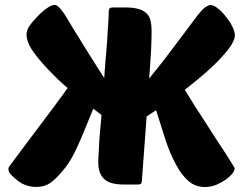

<svg xmlns="http://www.w3.org/2000/svg" viewBox="-20 -740 989 770"><path d="M885 -124Q893 -111 899.5 -101Q906 -91 911 -83Q921 -67 921 -65Q921 -56 912 -44Q907 -38 900.5 -32Q894 -26 886 -20Q870 -9 848 1Q825 10 802 10Q764 10 737 -13Q723 -25 710.5 -41Q698 -57 687 -78Q664 -119 645 -175Q627 -232 606 -298L568 -273L549 -15Q549 -7 545 -3Q542 0 533 0H478Q420 0 398 -22Q374 -44 374 -89Q374 -96 374.5 -106.5Q375 -117 376 -131Q377 -145 377.5 -161.5Q378 -178 380 -198Q382 -217 383.5 -237Q385 -257 387 -279Q383 -282 374.5 -288.5Q366 -295 354 -304Q348 -290 340.5 -271Q333 -252 324.5 -231.5Q316 -211 307 -189.5Q298 -168 289 -149Q267 -100 242 -68Q217 -36 193 -15Q169 6 139 9Q109 12 82 2Q68 -3 57 -11Q46 -19 37 -27Q28 -35 22.5 -41.5Q17 -48 16 -51Q11 -65 17 -72Q19 -75 32 -92.5Q45 -110 63 -134Q81 -158 99.5 -183Q118 -208 132 -226Q144 -242 162 -266Q180 -290 198 -314Q216 -338 230.5 -358Q245 -378 251 -387Q240 -397 229.5 -406Q219 -415 211 -423Q169 -464 139.5 -499Q110 -534 99 -556Q88 -578 86.5 -597Q85 -616 98 -636Q105 -646 115 -657.5Q125 -669 136 -680Q147 -691 158.5 -700Q170 -709 179 -714Q187 -719 196.5 -720Q206 -721 213 -714Q217 -711 221 -706.5Q225 -702 232 -692.5Q239 -683 248.5 -667.5Q258 -652 272 -628Q285 -607 303.5 -577Q322 -547 340.5 -517.5Q359 -488 375 -463Q391 -438 398 -427Q400 -458 402 -483.5Q404 -509 406 -529Q411 -585 412 -617Q415 -650 415 -665Q416 -673 416 -680Q416 -687 416 -695Q416 -710 432 -710H487Q504 -710 516.5 -708Q529 -706 539 -703Q558 -697 569 -685Q581 -673 584 -655Q588 -639 588 -615Q588 -603 587.5 -584.5Q587 -566 586 -540Q584 -514 582.5 -485.5Q581 -457 578 -425Q595 -446 615.5 -471.5Q636 -497 660 -529Q683 -560 712 -598Q741 -636 775 -682Q777 -684 779 -686.5Q781 -689 784 -692Q790 -700 796 -705Q799 -708 802.5 -710.5Q806 -713 810 -715Q818 -720 824 -720Q837 -720 854 -706Q870 -694 886 -673Q894 -663 900.5 -653.5Q907 -644 912 -633Q922 -613 922 -599Q922 -568 870 -512Q820 -456 721 -380Q739 -350 760 -317Q771 -300 782 -283Q793 -266 804 -249Q815 -232 825.5 -215.5Q836 -199 847 -182Q858 -165 867.5 -151Q877 -137 885 -124Z"/></svg>

Font: Poetsen One
Style: Regular
Weight: 400
Designer: Pablo Impallari, Rodrigo Fuenzalida
Foundry: Pablo Impallari, Rodrigo Fuenzalida
Version: Version 1.001; ttfautohint (v0.93) -l 8 -r 50 -G 200 -x 14 -